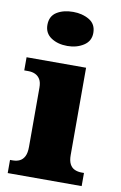

<svg xmlns="http://www.w3.org/2000/svg" viewBox="-88 -827 552 877"><g transform="rotate(10 188.0 -388.5)"><path d="M12 0V-61H24Q43 -61 57 -68Q71 -75 79 -91Q87 -107 87 -135V-409Q87 -434 78.5 -448Q70 -462 56 -468.5Q42 -475 24 -475H5V-536H281V-131Q281 -105 289 -89.5Q297 -74 311.5 -67.5Q326 -61 344 -61H355V0ZM179 -619Q134 -619 103.5 -639.5Q73 -660 73 -698Q73 -739 103.5 -758Q134 -777 179 -777Q222 -777 254 -758Q286 -739 286 -698Q286 -660 254 -639.5Q222 -619 179 -619Z"/></g></svg>

Font: Noto Serif Kannada Black
Style: Regular
Weight: 900
Version: Version 2.003